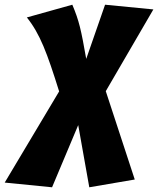

<svg xmlns="http://www.w3.org/2000/svg" viewBox="-117 -568 671 815"><path d="M534 -528 329 -548 249 -318C227 -443 219 -479 190 -548L-3 -494C53 -424 83 -343 134 -180L-97 207L104 227L215 -37L262 227L455 194L332 -181Z"/></svg>

Font: Fira Sans Heavy
Style: Italic
Weight: 900
Italic angle: -8°
Designer: bBox Type GmbH & Carrois Corporate GbR & Edenspiekermann AG
Foundry: bBox Type GmbH & Carrois Corporate GbR & Edenspiekermann AG
Version: Version 4.301;PS 004.301;hotconv 1.0.88;makeotf.lib2.5.64775